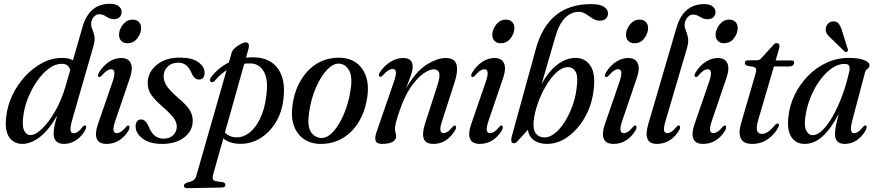

<svg xmlns="http://www.w3.org/2000/svg" viewBox="-20 -747 4599 1008"><path d="M428.5 -66Q410 -31.5 380.2 -11.5Q350.5 8.5 317 8.5Q261.5 8.5 261.5 -45.5Q261.5 -60 265.2 -81Q269 -102 280 -140Q237 -65 189.8 -28.2Q142.5 8.5 96.5 8.5Q52.5 8.5 28 -27.2Q3.5 -63 13 -136.5Q19 -192 44.8 -246.5Q70.5 -301 110.8 -345.2Q151 -389.5 201.2 -416.2Q251.5 -443 307 -443Q341.5 -443 363 -430.5L413 -604.5Q448 -727 556.5 -727Q587.5 -727 603 -714.5Q618.5 -702 618.5 -685.5Q618.5 -668 608 -657.2Q597.5 -646.5 579 -646.5Q556.5 -646.5 538.2 -659.5Q520 -672.5 501 -672.5Q486.5 -672.5 474.5 -660.8Q462.5 -649 459.5 -630Q456.5 -612.5 463.5 -596.8Q470.5 -581 475.2 -559.5Q480 -538 470.5 -504.5L360 -121.5Q348.5 -81.5 350 -64.5Q351.5 -47.5 367 -47.5Q377 -47.5 388.2 -54.8Q399.5 -62 415.5 -83Q421.5 -90 426.5 -88Q437 -86.5 428.5 -66ZM102.5 -139.5Q95 -88 106.2 -63Q117.5 -38 140.5 -38Q166.5 -38 201.5 -71.8Q236.5 -105.5 269.8 -163.5Q303 -221.5 324 -293.5L348.5 -379Q345 -394 334.8 -403Q324.5 -412 303 -412Q271 -412 238.2 -388.2Q205.5 -364.5 177 -324.8Q148.5 -285 128.8 -236.8Q109 -188.5 102.5 -139.5Z M649 -520Q628 -520 616.5 -532.5Q605 -545 605 -564.5Q605 -581.5 614 -600Q623 -618.5 638.8 -631.2Q654.5 -644 675 -644Q698 -644 709.5 -631.5Q721 -619 721 -600Q721 -572 701.2 -546Q681.5 -520 649 -520ZM586 -115Q573.5 -78.5 576 -63.2Q578.5 -48 593 -48Q602.5 -48 614.5 -55Q626.5 -62 643 -82Q649 -89.5 654.5 -88Q659 -87 660 -80.2Q661 -73.5 655.5 -63Q635.5 -29 605.8 -10.2Q576 8.5 539.5 8.5Q499.5 8.5 488.2 -18.5Q477 -45.5 494 -94.5L569.5 -313.5Q582.5 -351 580.5 -367.2Q578.5 -383.5 563.5 -383.5Q553.5 -383.5 541.8 -376Q530 -368.5 512 -348Q505.5 -341 500.5 -343Q488 -345.5 499.5 -366Q521.5 -402 552.2 -422.2Q583 -442.5 616.5 -442.5Q654.5 -442.5 666.8 -414.8Q679 -387 661.5 -336.5Z M838.5 -19Q870 -19 889 -37.2Q908 -55.5 908 -82Q908.5 -102.5 894.2 -124Q880 -145.5 839 -182Q790.5 -223.5 772.2 -252Q754 -280.5 755.5 -317Q758 -370 803.8 -407.2Q849.5 -444.5 924.5 -444.5Q988 -444.5 1020.8 -421Q1053.5 -397.5 1054 -366.5Q1054 -329.5 1025 -329.5Q1012 -329.5 1002 -338.2Q992 -347 982.5 -370.5Q960.5 -418 916 -418Q882 -418 860.8 -397.8Q839.5 -377.5 839 -346.5Q839 -323 853 -299.2Q867 -275.5 913.5 -234.5Q963.5 -193 979 -164.2Q994.5 -135.5 991.5 -103Q987 -54 943.5 -22.8Q900 8.5 830.5 8.5Q765 8.5 728.2 -20Q691.5 -48.5 692 -84Q692 -100 699.5 -110Q707 -120 720.5 -120Q746 -120 762.5 -77.5Q776.5 -45.5 795.5 -32.2Q814.5 -19 838.5 -19Z M1107.5 -323Q1095.5 -310 1086 -318Q1081 -322 1082.5 -330Q1084 -338 1090.5 -345Q1129 -393.5 1181.5 -419L1196 -470Q1199.5 -483 1213.8 -495.5Q1228 -508 1244.2 -516.2Q1260.5 -524.5 1270 -524.5Q1293.5 -524.5 1284 -489L1271.5 -444.5Q1292.5 -446.5 1315 -446Q1396.5 -444 1437.8 -388.5Q1479 -333 1469 -236Q1462 -161.5 1428.8 -106.2Q1395.5 -51 1346 -21Q1296.5 9 1241 8Q1185 7.5 1152.5 -20.5L1099 169Q1094.5 185 1097.8 193.8Q1101 202.5 1115 204.5L1149 209.5Q1163 212.5 1163 222.5Q1163 237.5 1144.5 237.5L964 241Q945.5 241.5 945.5 227.5Q945.5 218 962.5 211.5Q987 206 996.8 198.5Q1006.5 191 1011 174.5L1169.5 -378.5Q1136 -357 1107.5 -323ZM1222.5 -26Q1258 -25.5 1290.2 -51Q1322.5 -76.5 1345.8 -124.8Q1369 -173 1377.5 -239.5Q1390 -328.5 1365.5 -370.5Q1341 -412.5 1297 -414Q1279.5 -414.5 1262.5 -412.5L1161 -51.5Q1183.5 -26.5 1222.5 -26Z M1762.5 -444Q1842 -442.5 1882 -385Q1922 -327.5 1908 -235.5Q1897.5 -164.5 1864.8 -109.2Q1832 -54 1780.8 -22.8Q1729.5 8.5 1664 8.5Q1613.5 8.5 1576.5 -16.2Q1539.5 -41 1523 -87Q1506.5 -133 1516 -197.5Q1526 -270 1559.8 -326.2Q1593.5 -382.5 1645.2 -413.8Q1697 -445 1762.5 -444ZM1670 -22.5Q1693.5 -22.5 1717.5 -44Q1741.5 -65.5 1762.2 -101.5Q1783 -137.5 1798 -181.2Q1813 -225 1819.5 -269Q1832.5 -344 1812.5 -378Q1792.5 -412 1758.5 -413Q1734.5 -414 1709.8 -392.8Q1685 -371.5 1663.2 -335.2Q1641.5 -299 1626 -254.2Q1610.5 -209.5 1604 -163.5Q1591 -86 1612.2 -54.2Q1633.5 -22.5 1670 -22.5Z M1975.5 -344.5Q1969.5 -345 1969 -352Q1968.5 -359 1974 -367Q1997.5 -402.5 2030 -422.5Q2062.5 -442.5 2096 -442.5Q2146.5 -442.5 2146.5 -397.5Q2146.5 -378 2136 -348.5Q2125.5 -319 2112 -283Q2162 -371 2218.8 -406.8Q2275.5 -442.5 2320 -442.5Q2368.5 -442.5 2377 -406.8Q2385.5 -371 2365.5 -311.5L2302.5 -116.5Q2289.5 -78 2292.2 -63Q2295 -48 2308.5 -48Q2318 -48 2329.2 -55Q2340.5 -62 2357.5 -82.5Q2364 -89.5 2368.5 -88Q2373 -87 2374.2 -80.8Q2375.5 -74.5 2370 -64Q2349 -29 2320.5 -10.2Q2292 8.5 2255.5 8.5Q2215 8.5 2205 -18Q2195 -44.5 2210 -93L2276.5 -299.5Q2291.5 -346.5 2285.5 -364.8Q2279.5 -383 2257 -383Q2233.5 -383 2201 -359.5Q2168.5 -336 2135.5 -287.8Q2102.5 -239.5 2077.5 -165Q2062.5 -121.5 2058 -101.2Q2053.5 -81 2053.5 -69.5Q2053.5 -58 2056.8 -50Q2060 -42 2060 -31Q2060 -13 2040.5 -2.2Q2021 8.5 1987 8.5Q1957.5 8.5 1951.8 -8.8Q1946 -26 1960 -63L2046 -312Q2060.5 -353.5 2058.5 -369.2Q2056.5 -385 2041.5 -385Q2031 -385 2018.5 -377.2Q2006 -369.5 1988.5 -350Q1981.5 -342.5 1975.5 -344.5Z M2608.5 -520Q2587.5 -520 2576 -532.5Q2564.5 -545 2564.5 -564.5Q2564.5 -581.5 2573.5 -600Q2582.5 -618.5 2598.2 -631.2Q2614 -644 2634.5 -644Q2657.5 -644 2669 -631.5Q2680.5 -619 2680.5 -600Q2680.5 -572 2660.8 -546Q2641 -520 2608.5 -520ZM2545.5 -115Q2533 -78.5 2535.5 -63.2Q2538 -48 2552.5 -48Q2562 -48 2574 -55Q2586 -62 2602.5 -82Q2608.5 -89.5 2614 -88Q2618.5 -87 2619.5 -80.2Q2620.5 -73.5 2615 -63Q2595 -29 2565.2 -10.2Q2535.5 8.5 2499 8.5Q2459 8.5 2447.8 -18.5Q2436.5 -45.5 2453.5 -94.5L2529 -313.5Q2542 -351 2540 -367.2Q2538 -383.5 2523 -383.5Q2513 -383.5 2501.2 -376Q2489.5 -368.5 2471.5 -348Q2465 -341 2460 -343Q2447.5 -345.5 2459 -366Q2481 -402 2511.8 -422.2Q2542.5 -442.5 2576 -442.5Q2614 -442.5 2626.2 -414.8Q2638.5 -387 2621 -336.5Z M2895.5 -554 2823.5 -305.5Q2858.5 -371 2905.2 -407Q2952 -443 3002.5 -443Q3052.5 -443 3079.8 -401.5Q3107 -360 3097 -278.5Q3091 -219 3068.5 -167Q3046 -115 3012 -75.5Q2978 -36 2937.2 -13.8Q2896.5 8.5 2853 8.5Q2812 8.5 2785 -9.2Q2758 -27 2751 -65L2696.5 -5.5Q2688 5 2678 5Q2657.5 4.5 2667 -31.5L2793.5 -491Q2825 -607 2897 -666.2Q2969 -725.5 3084.5 -725.5Q3129 -725.5 3150.5 -711.5Q3172 -697.5 3172 -676.5Q3172 -660 3160.8 -649.2Q3149.5 -638.5 3129.5 -638.5Q3109 -638.5 3091 -650.2Q3073 -662 3055.5 -673.5Q3038 -685 3019 -685Q2979 -685 2946.8 -653Q2914.5 -621 2895.5 -554ZM2960.5 -394.5Q2930.5 -394 2900.5 -366Q2870.5 -338 2845 -294.2Q2819.5 -250.5 2802.5 -201.2Q2785.5 -152 2781.5 -108.5Q2777.5 -67 2793.2 -46.2Q2809 -25.5 2839 -25.5Q2866.5 -25.5 2894 -48Q2921.5 -70.5 2945 -107.8Q2968.5 -145 2984.8 -189.8Q3001 -234.5 3006.5 -278.5Q3016.5 -344.5 3002.2 -370Q2988 -395.5 2960.5 -394.5Z M3310.5 -520Q3289.5 -520 3278 -532.5Q3266.5 -545 3266.5 -564.5Q3266.5 -581.5 3275.5 -600Q3284.5 -618.5 3300.2 -631.2Q3316 -644 3336.5 -644Q3359.5 -644 3371 -631.5Q3382.5 -619 3382.5 -600Q3382.5 -572 3362.8 -546Q3343 -520 3310.5 -520ZM3247.5 -115Q3235 -78.5 3237.5 -63.2Q3240 -48 3254.5 -48Q3264 -48 3276 -55Q3288 -62 3304.5 -82Q3310.5 -89.5 3316 -88Q3320.5 -87 3321.5 -80.2Q3322.5 -73.5 3317 -63Q3297 -29 3267.2 -10.2Q3237.5 8.5 3201 8.5Q3161 8.5 3149.8 -18.5Q3138.5 -45.5 3155.5 -94.5L3231 -313.5Q3244 -351 3242 -367.2Q3240 -383.5 3225 -383.5Q3215 -383.5 3203.2 -376Q3191.5 -368.5 3173.5 -348Q3167 -341 3162 -343Q3149.5 -345.5 3161 -366Q3183 -402 3213.8 -422.2Q3244.5 -442.5 3278 -442.5Q3316 -442.5 3328.2 -414.8Q3340.5 -387 3323 -336.5Z M3676.5 -725.5Q3707 -725.5 3721.8 -713Q3736.5 -700.5 3736.5 -684Q3736.5 -667 3725 -656.5Q3713.5 -646 3695.5 -646Q3674.5 -646 3655.8 -658.2Q3637 -670.5 3618 -670.5Q3602.5 -670.5 3590.5 -657Q3578.5 -643.5 3575 -625.5Q3572 -608 3579.2 -591Q3586.5 -574 3591.5 -551.2Q3596.5 -528.5 3586.5 -493.5L3475.5 -117Q3463 -76 3466.2 -62Q3469.5 -48 3482.5 -48Q3492 -48 3504 -55Q3516 -62 3532.5 -82Q3539 -90 3544.5 -88.5Q3549.5 -87.5 3550.5 -81.2Q3551.5 -75 3546.5 -64.5Q3502.5 8.5 3428.5 8.5Q3353.5 8.5 3383 -94L3531.5 -601.5Q3550 -665.5 3587 -695.5Q3624 -725.5 3676.5 -725.5Z M3781 -520Q3760 -520 3748.5 -532.5Q3737 -545 3737 -564.5Q3737 -581.5 3746 -600Q3755 -618.5 3770.8 -631.2Q3786.5 -644 3807 -644Q3830 -644 3841.5 -631.5Q3853 -619 3853 -600Q3853 -572 3833.2 -546Q3813.5 -520 3781 -520ZM3718 -115Q3705.5 -78.5 3708 -63.2Q3710.5 -48 3725 -48Q3734.5 -48 3746.5 -55Q3758.5 -62 3775 -82Q3781 -89.5 3786.5 -88Q3791 -87 3792 -80.2Q3793 -73.5 3787.5 -63Q3767.5 -29 3737.8 -10.2Q3708 8.5 3671.5 8.5Q3631.5 8.5 3620.2 -18.5Q3609 -45.5 3626 -94.5L3701.5 -313.5Q3714.5 -351 3712.5 -367.2Q3710.5 -383.5 3695.5 -383.5Q3685.5 -383.5 3673.8 -376Q3662 -368.5 3644 -348Q3637.5 -341 3632.5 -343Q3620 -345.5 3631.5 -366Q3653.5 -402 3684.2 -422.2Q3715 -442.5 3748.5 -442.5Q3786.5 -442.5 3798.8 -414.8Q3811 -387 3793.5 -336.5Z M3938 -395.5 3902 -402Q3890.5 -407 3890.5 -416Q3890.5 -430.5 3909.5 -430.5H3953.5Q3968 -430.5 3978 -443L4038 -508.5Q4046.5 -520.5 4058 -520.5Q4072 -520.5 4072 -506Q4072 -496.5 4066.5 -479L4052 -429.5H4137.5Q4149 -429.5 4149 -419Q4149 -398 4121 -398H4043L3961 -118Q3949 -76 3955 -60Q3961 -44 3980.5 -44Q4010.5 -44 4048.5 -90Q4058 -100 4064 -98.5Q4073 -96.5 4067.5 -82Q4050 -45 4013.5 -18.2Q3977 8.5 3929 8.5Q3837 8.5 3873 -108L3944.5 -353Q3951 -374 3949.8 -382.8Q3948.5 -391.5 3938 -395.5Z M4456.5 -122Q4445 -78 4447.8 -62.8Q4450.5 -47.5 4463.5 -47.5Q4473.5 -47.5 4484.8 -54.8Q4496 -62 4512.5 -82Q4519 -90 4524.5 -88Q4535 -86 4526 -65Q4507 -30 4478.2 -10.8Q4449.5 8.5 4415.5 8.5Q4363.5 8.5 4363.5 -43.5Q4363.5 -58.5 4368 -83.5Q4372.5 -108.5 4384 -150.5Q4344.5 -73.5 4300 -32.5Q4255.5 8.5 4204.5 8.5Q4157.5 8.5 4133.8 -29Q4110 -66.5 4120 -142Q4127 -198.5 4153.5 -252Q4180 -305.5 4222.2 -348.8Q4264.5 -392 4319 -417.5Q4373.5 -443 4437 -443Q4489 -443 4517.5 -431.2Q4546 -419.5 4545 -404Q4544 -392 4534.5 -385.8Q4525 -379.5 4521 -365.5ZM4209 -139.5Q4200 -88 4212.2 -62.8Q4224.5 -37.5 4246 -37.5Q4272 -37.5 4299.8 -65.2Q4327.5 -93 4354 -140.2Q4380.5 -187.5 4402.5 -247.8Q4424.5 -308 4439 -373Q4442.5 -392 4437.8 -401.8Q4433 -411.5 4414 -411.5Q4380 -411.5 4347 -388.5Q4314 -365.5 4285.5 -326.8Q4257 -288 4236.8 -239.5Q4216.5 -191 4209 -139.5ZM4400 -587.5 4430.5 -490.5Q4434.5 -481.5 4428 -476.5Q4421.5 -471 4414.5 -476.5L4347 -542Q4330 -556 4321.5 -569Q4313 -582 4315.5 -600Q4317.5 -612.5 4328 -623.5Q4338.5 -634.5 4355 -634.5Q4373 -635.5 4383 -623Q4393 -610.5 4400 -587.5Z"/></svg>

Font: Fraunces 144pt Soft
Style: Italic
Weight: 400
Italic angle: -16°
Version: Version 1.000;[b76b70a41]